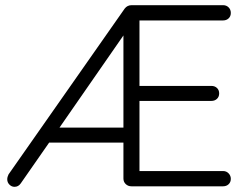

<svg xmlns="http://www.w3.org/2000/svg" viewBox="-20 -720 959 742"><path d="M872 -29Q872 -16 863.5 -8Q855 0 842 0H488Q475 0 466 -8.5Q457 -17 457 -30V-169H170L60 -11Q51 2 36 2Q25 2 16.5 -6.5Q8 -15 8 -27Q8 -36 13 -46L462 -687Q472 -700 489 -700H842Q855 -700 863.5 -691.5Q872 -683 872 -670Q872 -657 863.5 -649Q855 -641 842 -641H519V-388H797Q810 -388 818.5 -380Q827 -372 827 -359Q827 -346 818.5 -338Q810 -330 797 -330H519V-59H842Q855 -59 863.5 -50Q872 -41 872 -29ZM457 -583 210 -227H457Z"/></svg>

Font: Quicksand
Style: Regular
Weight: 400
Designer: Andrew Paglinawan
Foundry: Andrew Paglinawan
Version: Version 3.000